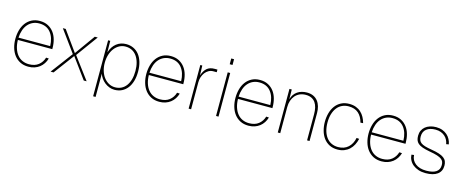

<svg xmlns="http://www.w3.org/2000/svg" viewBox="-43 -1400 5435 2253"><g transform="rotate(15 2674.5 -274.0)"><path d="M280 12Q223 12 180 -10Q137 -32 108 -70Q79 -108 64.5 -158.5Q50 -209 50 -265Q50 -321 64 -371.5Q78 -422 106.5 -460Q135 -498 177.5 -520Q220 -542 276 -542Q333 -542 375 -520Q417 -498 445 -461Q473 -424 486.5 -375Q500 -326 500 -272V-260H82Q83 -204 97.5 -159Q112 -114 137.5 -82.5Q163 -51 199.5 -34.5Q236 -18 280 -18Q351 -18 395 -53Q439 -88 456 -145L489 -143Q479 -109 460.5 -80.5Q442 -52 415.5 -31.5Q389 -11 355 0.5Q321 12 280 12ZM467 -288Q464 -390 415 -451Q366 -512 276 -512Q234 -512 199.5 -496.5Q165 -481 139.5 -452Q114 -423 99.5 -381.5Q85 -340 82 -288Z M549 0 748 -266 556 -530H591L768 -284L944 -530H980L788 -266L987 0H952L770 -249L585 0Z M1106 150V-530H1132L1134 -391Q1157 -464 1207 -503Q1257 -542 1324 -542Q1374 -542 1414.5 -522.5Q1455 -503 1483 -467Q1511 -431 1526 -380Q1541 -329 1541 -265Q1541 -201 1526 -150Q1511 -99 1483 -63Q1455 -27 1415.5 -7.5Q1376 12 1326 12Q1293 12 1262.5 0Q1232 -12 1207 -32Q1182 -52 1163.5 -78Q1145 -104 1136 -133V150ZM1326 -18Q1368 -18 1402 -35Q1436 -52 1460 -84.5Q1484 -117 1496.5 -162.5Q1509 -208 1509 -265Q1509 -322 1496 -367.5Q1483 -413 1459 -445.5Q1435 -478 1401 -495Q1367 -512 1324 -512Q1283 -512 1248.5 -493Q1214 -474 1189 -441Q1164 -408 1150 -363Q1136 -318 1136 -265Q1136 -213 1150 -167.5Q1164 -122 1189.5 -89Q1215 -56 1250 -37Q1285 -18 1326 -18Z M1871 12Q1814 12 1771 -10Q1728 -32 1699 -70Q1670 -108 1655.5 -158.5Q1641 -209 1641 -265Q1641 -321 1655 -371.5Q1669 -422 1697.5 -460Q1726 -498 1768.5 -520Q1811 -542 1867 -542Q1924 -542 1966 -520Q2008 -498 2036 -461Q2064 -424 2077.5 -375Q2091 -326 2091 -272V-260H1673Q1674 -204 1688.5 -159Q1703 -114 1728.5 -82.5Q1754 -51 1790.5 -34.5Q1827 -18 1871 -18Q1942 -18 1986 -53Q2030 -88 2047 -145L2080 -143Q2070 -109 2051.5 -80.5Q2033 -52 2006.5 -31.5Q1980 -11 1946 0.5Q1912 12 1871 12ZM2058 -288Q2055 -390 2006 -451Q1957 -512 1867 -512Q1825 -512 1790.5 -496.5Q1756 -481 1730.5 -452Q1705 -423 1690.5 -381.5Q1676 -340 1673 -288Z M2226 0V-530H2250L2254 -411Q2273 -470 2307 -500Q2341 -530 2399 -530H2434V-498H2391Q2362 -498 2337 -484Q2312 -470 2294 -446.5Q2276 -423 2266 -392.5Q2256 -362 2256 -328V0Z M2559 0V-530H2589V0ZM2557 -628V-698H2591V-628Z M2954 12Q2897 12 2854 -10Q2811 -32 2782 -70Q2753 -108 2738.5 -158.5Q2724 -209 2724 -265Q2724 -321 2738 -371.5Q2752 -422 2780.5 -460Q2809 -498 2851.5 -520Q2894 -542 2950 -542Q3007 -542 3049 -520Q3091 -498 3119 -461Q3147 -424 3160.5 -375Q3174 -326 3174 -272V-260H2756Q2757 -204 2771.5 -159Q2786 -114 2811.5 -82.5Q2837 -51 2873.5 -34.5Q2910 -18 2954 -18Q3025 -18 3069 -53Q3113 -88 3130 -145L3163 -143Q3153 -109 3134.5 -80.5Q3116 -52 3089.5 -31.5Q3063 -11 3029 0.5Q2995 12 2954 12ZM3141 -288Q3138 -390 3089 -451Q3040 -512 2950 -512Q2908 -512 2873.5 -496.5Q2839 -481 2813.5 -452Q2788 -423 2773.5 -381.5Q2759 -340 2756 -288Z M3309 0V-530H3337L3339 -412Q3347 -444 3364 -468.5Q3381 -493 3405 -509.5Q3429 -526 3458.5 -534Q3488 -542 3520 -542Q3565 -542 3598 -526.5Q3631 -511 3652.5 -483.5Q3674 -456 3684.5 -419.5Q3695 -383 3695 -341V0H3665V-317Q3665 -360 3657 -395.5Q3649 -431 3631 -457Q3613 -483 3584 -497.5Q3555 -512 3514 -512Q3473 -512 3440.5 -497.5Q3408 -483 3385.5 -457Q3363 -431 3351 -395.5Q3339 -360 3339 -317V0Z M4035 12Q3979 12 3936.5 -10Q3894 -32 3866 -70Q3838 -108 3824 -158.5Q3810 -209 3810 -265Q3810 -321 3824 -371.5Q3838 -422 3866 -460Q3894 -498 3936.5 -520Q3979 -542 4035 -542Q4080 -542 4115.5 -528.5Q4151 -515 4177 -491Q4203 -467 4220.5 -435Q4238 -403 4248 -365L4216 -363Q4198 -434 4153.5 -473Q4109 -512 4035 -512Q3991 -512 3955 -495Q3919 -478 3894 -445.5Q3869 -413 3855.5 -367.5Q3842 -322 3842 -265Q3842 -208 3855.5 -162.5Q3869 -117 3894 -84.5Q3919 -52 3955 -35Q3991 -18 4035 -18Q4109 -18 4156.5 -60.5Q4204 -103 4219 -178L4251 -175Q4242 -135 4224 -100.5Q4206 -66 4179 -41Q4152 -16 4116 -2Q4080 12 4035 12Z M4571 12Q4514 12 4471 -10Q4428 -32 4399 -70Q4370 -108 4355.5 -158.5Q4341 -209 4341 -265Q4341 -321 4355 -371.5Q4369 -422 4397.5 -460Q4426 -498 4468.5 -520Q4511 -542 4567 -542Q4624 -542 4666 -520Q4708 -498 4736 -461Q4764 -424 4777.5 -375Q4791 -326 4791 -272V-260H4373Q4374 -204 4388.5 -159Q4403 -114 4428.5 -82.5Q4454 -51 4490.5 -34.5Q4527 -18 4571 -18Q4642 -18 4686 -53Q4730 -88 4747 -145L4780 -143Q4770 -109 4751.5 -80.5Q4733 -52 4706.5 -31.5Q4680 -11 4646 0.5Q4612 12 4571 12ZM4758 -288Q4755 -390 4706 -451Q4657 -512 4567 -512Q4525 -512 4490.5 -496.5Q4456 -481 4430.5 -452Q4405 -423 4390.5 -381.5Q4376 -340 4373 -288Z M5106 12Q5057 12 5018.5 -1Q4980 -14 4952 -36.5Q4924 -59 4908.5 -89.5Q4893 -120 4891 -155L4922 -159Q4925 -96 4974 -57Q5023 -18 5106 -18Q5267 -18 5267 -128Q5267 -150 5261 -167Q5255 -184 5236.5 -198.5Q5218 -213 5183 -224.5Q5148 -236 5089 -246Q5034 -256 4998.5 -268.5Q4963 -281 4943.5 -298.5Q4924 -316 4916.5 -338.5Q4909 -361 4909 -390Q4909 -425 4922 -453Q4935 -481 4958.5 -500.5Q4982 -520 5015.5 -531Q5049 -542 5089 -542Q5132 -542 5165.5 -529.5Q5199 -517 5223.5 -495.5Q5248 -474 5263 -445.5Q5278 -417 5284 -385L5253 -379Q5249 -405 5237 -429Q5225 -453 5204.5 -471.5Q5184 -490 5155.5 -501Q5127 -512 5089 -512Q5021 -512 4981 -480.5Q4941 -449 4941 -390Q4941 -364 4948 -345.5Q4955 -327 4973 -313.5Q4991 -300 5022.5 -290.5Q5054 -281 5103 -273Q5159 -264 5197 -251.5Q5235 -239 5257.5 -222Q5280 -205 5289.5 -182Q5299 -159 5299 -130Q5299 -61 5249 -24.5Q5199 12 5106 12Z"/></g></svg>

Font: Geist Thin
Style: Regular
Weight: 400
Designer: Basement.studio, Andrés Briganti, Mateo Zaragoza
Foundry: Basement.studio, Vercel, Andrés Briganti, Guido Ferreyra, Mateo Zaragoza
Version: Version 1.401